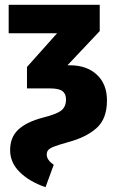

<svg xmlns="http://www.w3.org/2000/svg" viewBox="-20 -553 480 797"><path d="M22 70Q22 17 56 -15Q90 -47 159 -65Q215 -79 234.5 -94.5Q254 -110 254 -140Q254 -164 239 -175Q224 -186 188 -186H92V-275L217 -415H16V-533H394V-424L260 -282H270Q340 -282 382 -243Q424 -204 424 -136Q424 -60 381 -21.5Q338 17 263 37Q224 48 205.5 55Q187 62 180.5 69.5Q174 77 174 89Q174 111 203 131L169 224Q102 201 62 161.5Q22 122 22 70Z"/></svg>

Font: Fira Sans Compressed ExtraBold
Style: Regular
Weight: 800
Width: 1
Designer: bBox Type GmbH & Carrois Corporate GbR & Edenspiekermann AG
Foundry: bBox Type GmbH & Carrois Corporate GbR & Edenspiekermann AG
Version: Version 4.301